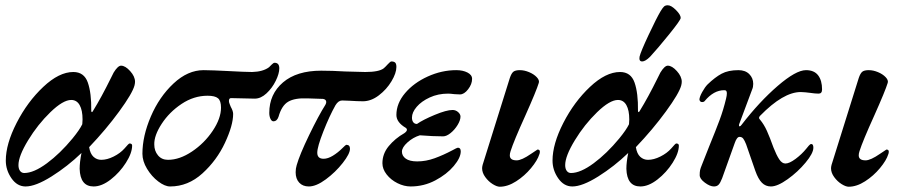

<svg xmlns="http://www.w3.org/2000/svg" viewBox="-20 -693 3436 728"><path d="M2 -84Q2 -147 43 -227Q84 -307 144 -363.5Q204 -420 258 -420Q299 -420 313 -380Q327 -340 326 -273Q326 -269 328 -268Q330 -267 333 -273Q364 -323 401 -398L411 -418Q427 -444 439 -444Q455 -444 473.5 -423.5Q492 -403 492 -383Q492 -377 490 -369Q482 -339 432 -270.5Q382 -202 318 -135Q322 -110 334.5 -98.5Q347 -87 364 -87Q386 -87 411 -99.5Q436 -112 452 -130Q468 -149 471 -149Q481 -149 481 -141Q481 -113 457.5 -76Q434 -39 400 -12.5Q366 14 335 14Q284 14 282 -53Q282 -78 289 -113Q236 -62 175.5 -24Q115 14 77 14Q45 14 23.5 -17Q2 -48 2 -84ZM255 -168Q282 -201 292 -222L293 -240Q293 -275 282 -294.5Q271 -314 250 -314Q219 -314 171 -267.5Q123 -221 86.5 -161Q50 -101 50 -67Q50 -53 56 -45Q62 -37 72 -37Q108 -37 158 -74Q208 -111 255 -168Z M520 -110Q520 -177 552 -251.5Q584 -326 638 -376.5Q692 -427 752 -427Q771 -427 793 -426Q815 -425 837 -424Q911 -420 936 -420Q977 -421 1000 -438Q1004 -442 1010.5 -448.5Q1017 -455 1021 -455Q1039 -455 1039 -434Q1039 -414 1025.5 -386.5Q1012 -359 990.5 -339Q969 -319 946 -319L856 -321Q848 -321 848 -310Q848 -305 851 -298Q854 -291 855 -288Q864 -272 864 -261Q864 -218 833 -151.5Q802 -85 747.5 -35.5Q693 14 625 14Q605 14 580 -5Q555 -24 537.5 -53Q520 -82 520 -110ZM818 -285Q818 -311 806.5 -320.5Q795 -330 767 -330Q715 -330 668.5 -299Q622 -268 593 -223.5Q564 -179 565 -145Q565 -121 579 -104Q593 -87 617 -87Q661 -87 708 -118.5Q755 -150 786.5 -197Q818 -244 818 -285Z M1101 -40Q1101 -54 1105 -67Q1116 -106 1152 -180.5Q1188 -255 1214 -296Q1217 -302 1217 -306Q1217 -316 1205 -318L1146 -320Q1098 -322 1073 -307.5Q1048 -293 1036 -250Q1030 -233 1017 -233Q1010 -233 1005.5 -242.5Q1001 -252 1001 -265Q1001 -336 1053 -380.5Q1105 -425 1198 -425Q1239 -425 1289 -422L1365 -420Q1417 -420 1435 -434Q1441 -439 1450.5 -449.5Q1460 -460 1464 -460Q1474 -460 1478.5 -455.5Q1483 -451 1483 -439Q1483 -416 1464.5 -385Q1446 -354 1416.5 -331.5Q1387 -309 1356 -309Q1337 -309 1305 -311L1277 -312Q1263 -312 1252 -294Q1229 -253 1206 -194.5Q1183 -136 1183 -114Q1183 -91 1207 -91Q1223 -91 1242 -102.5Q1261 -114 1279 -132Q1291 -144 1293 -144Q1307 -144 1307 -129Q1307 -110 1279.5 -75Q1252 -40 1215.5 -13Q1179 14 1151 14Q1128 14 1114.5 -0.5Q1101 -15 1101 -40Z M1430 -74Q1430 -110 1454 -139Q1478 -168 1513 -188Q1523 -195 1523 -201Q1523 -205 1519 -208Q1483 -229 1483 -257Q1483 -301 1516 -340Q1549 -379 1602 -403Q1655 -427 1710 -427Q1735 -427 1752.5 -418Q1770 -409 1770 -394Q1770 -374 1755 -354.5Q1740 -335 1724 -335L1703 -336Q1687 -338 1679 -338Q1641 -338 1609.5 -323.5Q1578 -309 1560 -288Q1542 -267 1542 -247Q1542 -236 1547 -229.5Q1552 -223 1561 -223Q1584 -239 1628.5 -257.5Q1673 -276 1696 -276Q1708 -276 1717 -268Q1726 -260 1726 -251Q1726 -237 1715 -219Q1704 -201 1688.5 -188.5Q1673 -176 1660 -176Q1622 -176 1572 -180Q1546 -172 1525 -153Q1504 -134 1504 -118Q1504 -102 1518.5 -91.5Q1533 -81 1562 -81Q1595 -81 1628 -93Q1661 -105 1695 -123Q1713 -133 1716 -133Q1727 -133 1727 -119Q1727 -95 1700.5 -63.5Q1674 -32 1630.5 -9Q1587 14 1537 14Q1512 14 1487 1.5Q1462 -11 1446 -31.5Q1430 -52 1430 -74Z M1808 -55Q1808 -60 1810 -68L1913 -397Q1919 -415 1926.5 -421Q1934 -427 1951 -427Q1968 -427 1986 -419.5Q2004 -412 2015 -400.5Q2026 -389 2023 -379Q2014 -349 1972 -255Q1928 -158 1916 -120Q1913 -111 1913 -104Q1913 -85 1939 -85Q1958 -85 1994 -110Q2017 -126 2018 -126Q2027 -126 2027 -118Q2027 -112 2025 -108Q2018 -85 1993.5 -55.5Q1969 -26 1937 -5.5Q1905 15 1875 15Q1864 15 1848 5Q1832 -5 1820 -21.5Q1808 -38 1808 -55Z M2075 -84Q2075 -147 2116 -227Q2157 -307 2217 -363.5Q2277 -420 2331 -420Q2372 -420 2386 -380Q2400 -340 2399 -273Q2399 -269 2401 -268Q2403 -267 2406 -273Q2437 -323 2474 -398L2484 -418Q2500 -444 2512 -444Q2528 -444 2546.5 -423.5Q2565 -403 2565 -383Q2565 -377 2563 -369Q2555 -339 2505 -270.5Q2455 -202 2391 -135Q2395 -110 2407.5 -98.5Q2420 -87 2437 -87Q2459 -87 2484 -99.5Q2509 -112 2525 -130Q2541 -149 2544 -149Q2554 -149 2554 -141Q2554 -113 2530.5 -76Q2507 -39 2473 -12.5Q2439 14 2408 14Q2357 14 2355 -53Q2355 -78 2362 -113Q2309 -62 2248.5 -24Q2188 14 2150 14Q2118 14 2096.5 -17Q2075 -48 2075 -84ZM2328 -168Q2355 -201 2365 -222L2366 -240Q2366 -275 2355 -294.5Q2344 -314 2323 -314Q2292 -314 2244 -267.5Q2196 -221 2159.5 -161Q2123 -101 2123 -67Q2123 -53 2129 -45Q2135 -37 2145 -37Q2181 -37 2231 -74Q2281 -111 2328 -168ZM2405 -478Q2409 -496 2439 -560Q2469 -624 2485 -651Q2493 -664 2498 -668.5Q2503 -673 2512 -673Q2525 -673 2543 -655Q2561 -637 2561 -625Q2561 -617 2516.5 -562Q2472 -507 2445 -478Q2427 -460 2415 -460Q2402 -460 2405 -478Z M2633 -29Q2633 -41 2634.5 -48Q2636 -55 2641 -67Q2645 -78 2669 -138Q2694 -199 2708.5 -238Q2723 -277 2733 -319Q2736 -331 2736 -339Q2736 -345 2734 -348Q2732 -351 2726 -351Q2686 -351 2652 -310Q2649 -306 2642 -306Q2634 -306 2632 -315Q2632 -325 2642.5 -344Q2653 -363 2663 -373Q2691 -400 2716 -413.5Q2741 -427 2780 -427Q2806 -427 2821 -412Q2836 -397 2836 -375Q2836 -363 2832 -354L2783 -223Q2782 -221 2782 -217Q2782 -214 2784 -214Q2788 -214 2792 -220Q2859 -307 2928.5 -367Q2998 -427 3036 -427Q3067 -427 3082 -407.5Q3097 -388 3097 -354Q3097 -338 3084 -338Q3071 -338 3051 -341Q3042 -342 3033.5 -343Q3025 -344 3016 -344Q2950 -344 2862 -254Q2858 -250 2858 -246Q2858 -243 2862 -239Q2877 -221 2888 -196.5Q2899 -172 2913 -133Q2924 -105 2934.5 -89Q2945 -73 2958 -73Q2973 -73 2996.5 -90.5Q3020 -108 3037 -129Q3041 -134 3046.5 -140.5Q3052 -147 3056 -147Q3064 -147 3064 -133Q3064 -112 3034.5 -76.5Q3005 -41 2966.5 -13.5Q2928 14 2903 14Q2883 14 2869 0Q2855 -14 2844 -45L2809 -146Q2803 -161 2798 -167.5Q2793 -174 2784 -174Q2774 -174 2766 -151L2718 -17Q2711 1 2704.5 7.5Q2698 14 2687 14Q2672 14 2652.5 -0.5Q2633 -15 2633 -29Z M3131 -55Q3131 -60 3133 -68L3236 -397Q3242 -415 3249.5 -421Q3257 -427 3274 -427Q3291 -427 3309 -419.5Q3327 -412 3338 -400.5Q3349 -389 3346 -379Q3337 -349 3295 -255Q3251 -158 3239 -120Q3236 -111 3236 -104Q3236 -85 3262 -85Q3281 -85 3317 -110Q3340 -126 3341 -126Q3350 -126 3350 -118Q3350 -112 3348 -108Q3341 -85 3316.5 -55.5Q3292 -26 3260 -5.5Q3228 15 3198 15Q3187 15 3171 5Q3155 -5 3143 -21.5Q3131 -38 3131 -55Z"/></svg>

Font: EB Garamond SemiBold
Style: Italic
Weight: 600
Italic angle: -17.2°
Designer: Georg Duffner and Octavio Pardo
Foundry: Georg Duffner
Version: Version 1.000